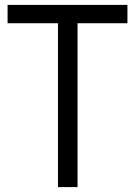

<svg xmlns="http://www.w3.org/2000/svg" viewBox="-20 -765 552 785"><path d="M217 -670H11V-745H501V-670H297V0H217Z"/></svg>

Font: Evergrow Sans 
Style: Regular
Weight: 400
Foundry: 10Web
Version: Version 1.000